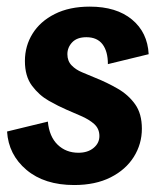

<svg xmlns="http://www.w3.org/2000/svg" viewBox="-20 -532 473 565"><path d="M198.3 12.5Q110.8 12.5 57.9 -32.1Q5 -76.7 0.8 -145L120.8 -174.2Q125 -130 149.6 -106.2Q174.2 -82.5 210.8 -82.5Q238.3 -82.5 255.4 -96.7Q272.5 -110.8 272.5 -131.7Q272.5 -153.3 257.1 -167.1Q241.7 -180.8 218.3 -190.8L175.8 -209.2Q152.5 -219.2 123.8 -235.4Q95 -251.7 74.2 -279.6Q53.3 -307.5 53.3 -352.5Q53.3 -396.7 75.8 -432.9Q98.3 -469.2 141.2 -490.8Q184.2 -512.5 244.2 -512.5Q322.5 -512.5 368.3 -474.6Q414.2 -436.7 417.5 -372.5L297.5 -343.3Q297.5 -380.8 281.7 -401.7Q265.8 -422.5 234.2 -422.5Q206.7 -422.5 192.5 -407.5Q178.3 -392.5 178.3 -372.5Q178.3 -352.5 190.8 -339.6Q203.3 -326.7 221.7 -319.2L261.7 -302.5Q295 -289.2 326.2 -271.2Q357.5 -253.3 377.5 -225.4Q397.5 -197.5 397.5 -153.3Q397.5 -108.3 373.8 -70.4Q350 -32.5 305.4 -10Q260.8 12.5 198.3 12.5Z"/></svg>

Font: Familjen Grotesk
Style: Bold Italic
Weight: 700
Italic angle: -9.46201°
Designer: Anders Wikstroem, Jonas Baeckman, Matilda Gysing, Kristian Moeller
Foundry: Familjen STHLM AB
Version: Version 2.002; ttfautohint (v1.8.4.7-5d5b)